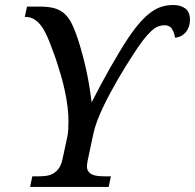

<svg xmlns="http://www.w3.org/2000/svg" viewBox="-20 -740 772 760"><path d="M328.1 -109.9Q326.7 -104 325.4 -95.2Q324.2 -86.4 324.2 -82Q324.2 -69.3 329.6 -61.5Q335 -53.7 344.5 -49.3Q354 -44.9 367.2 -43.5Q380.4 -42 396 -42H418.9L410.2 0H99.1L107.9 -42H130.9Q147.5 -42 162.6 -43.9Q177.7 -45.9 190.4 -53Q203.1 -60.1 212.6 -73.2Q222.2 -86.4 227.1 -108.9L246.1 -196.8Q249 -210.4 250 -225.3Q251 -240.2 251 -255.9Q251.5 -284.7 247.6 -315.7Q243.7 -346.7 237.3 -377.2Q231 -407.7 222.7 -436.5Q214.4 -465.3 206.1 -491Q197.8 -516.6 189.9 -537.1Q182.1 -557.6 176.8 -571.8Q169.4 -590.8 160.6 -608.9Q151.9 -627 140.4 -641.1Q128.9 -655.3 114.5 -664.1Q100.1 -672.9 82 -672.9H78.1L86.9 -713.9H138.2Q172.4 -713.9 195.6 -707.3Q218.8 -700.7 235.6 -685.5Q252.4 -670.4 264.6 -645.3Q276.9 -620.1 289.1 -583Q299.8 -549.8 308.6 -516.1Q317.4 -482.4 324 -450.4Q330.6 -418.5 335.2 -389.2Q339.8 -359.9 342.8 -335Q359.4 -367.7 377.7 -402.1Q396 -436.5 414.8 -469.5Q433.6 -502.4 451.7 -532.5Q469.7 -562.5 485.8 -586.9Q513.2 -627.9 536.6 -653.8Q560.1 -679.7 581.5 -694.3Q603 -709 623.5 -714.6Q644 -720.2 666 -720.2Q694.8 -720.2 713.4 -706.5Q731.9 -692.9 731.9 -662.1Q731.9 -646 727.1 -633.1Q722.2 -620.1 713.9 -610.8Q705.6 -601.6 694.8 -596.4Q684.1 -591.3 672.9 -590.8Q669.9 -611.3 660.6 -625.7Q651.4 -640.1 630.9 -640.1Q618.7 -640.1 606 -635.3Q593.3 -630.4 578.4 -616.7Q563.5 -603 544.9 -578.9Q526.4 -554.7 502 -516.1Q491.2 -499.5 477.1 -476.8Q462.9 -454.1 447.8 -428Q432.6 -401.9 417.2 -373.3Q401.9 -344.7 388.4 -316.7Q375 -288.6 365 -262Q355 -235.4 350.1 -212.9Z"/></svg>

Font: Droid Serif
Style: Italic
Weight: 400
Italic angle: -12°
Designer: Monotype Design team
Foundry: Monotype Imaging Inc.
Version: Version 1.03